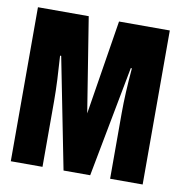

<svg xmlns="http://www.w3.org/2000/svg" viewBox="-67 -611 634 674"><g transform="rotate(10 250.0 -274.5)"><path d="M128 0V-234Q128 -271 126 -311.5Q124 -352 121 -395H125L203 0H298L373 -395H377Q369 -303 369 -234V0H485V-549H304L250 -212L196 -549H15V0Z"/></g></svg>

Font: Noto Sans Mono UI Condensed ExtraBold
Style: Regular
Weight: 800
Width: 3
Designer: Monotype Design team
Foundry: Monotype Imaging Inc.
Version: 1.000